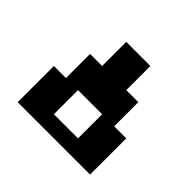

<svg xmlns="http://www.w3.org/2000/svg" viewBox="-142 -793 977 977"><g transform="rotate(45 347.0 -304.0)"><path d="M86.8 0V-260.4H173.6V-434H260.4V-607.6H434V-434H520.8V-260.4H607.6V0ZM260.4 -86.8H434V-260.4H260.4Z"/></g></svg>

Font: 8-bit Operator+ 8
Style: Bold
Weight: 700
Designer: GrandChaos9000
Version: Version 1.3.0 - August 1, 2014